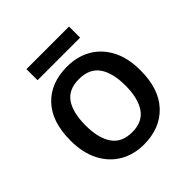

<svg xmlns="http://www.w3.org/2000/svg" viewBox="-185 -828 979 979"><g transform="rotate(-45 304.5 -338.0)"><path d="M558 -270Q558 -136 489 -63Q420 10 303 10Q230 10 173.5 -23Q117 -56 84.5 -118.5Q52 -181 52 -270Q52 -404 120 -476.5Q188 -549 306 -549Q380 -549 436.5 -516.5Q493 -484 525.5 -422Q558 -360 558 -270ZM161 -270Q161 -179 195.5 -128Q230 -77 305 -77Q380 -77 414.5 -128Q449 -179 449 -270Q449 -362 414 -411.5Q379 -461 304 -461Q229 -461 195 -411.5Q161 -362 161 -270ZM458 -686V-606H151V-686Z"/></g></svg>

Font: Noto Sans Bengali Medium
Style: Regular
Weight: 500
Designer: Jelle Bosma - Monotype Design Team
Foundry: Monotype Imaging Inc.
Version: Version 2.003; ttfautohint (v1.8.4.7-5d5b)